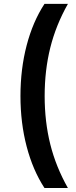

<svg xmlns="http://www.w3.org/2000/svg" viewBox="-20 -762 387 976"><path d="M84 -273.9Q84 -411.1 115.5 -531.5Q147 -651.9 206.1 -742.2H325.2Q264.2 -634.3 235.6 -519.5Q207 -404.8 207 -273.9Q207 -143.1 235.6 -28.6Q264.2 85.9 325.2 193.8H206.1Q147 103 115.5 -17.1Q84 -137.2 84 -273.9Z"/></svg>

Font: Montserrat SemiBold
Style: Regular
Weight: 600
Designer: Julieta Ulanovsky
Foundry: Julieta Ulanovsky
Version: Version 7.200